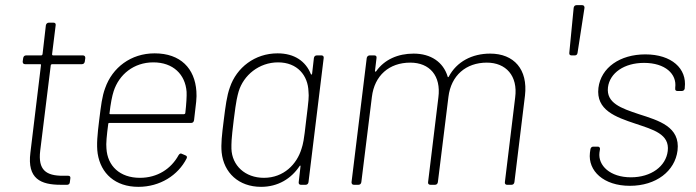

<svg xmlns="http://www.w3.org/2000/svg" viewBox="-20 -717 2700 745"><path d="M309 -478 311 -492C311 -498 308 -502 302 -502H186C184 -502 182 -504 182 -506L196 -619C197 -625 194 -629 188 -629H169C164 -629 159 -625 158 -619L145 -506C144 -504 142 -502 140 -502H81C75 -502 71 -498 70 -492L68 -478C68 -472 71 -468 77 -468H136C138 -468 140 -466 139 -464L98 -125C85 -23 138 0 216 0H241C246 0 251 -4 251 -10L253 -25C254 -31 251 -35 245 -35H224C159 -35 127 -57 136 -132L177 -464C177 -466 180 -468 182 -468H298C304 -468 308 -472 309 -478Z M523 -27C445 -27 397 -73 393 -141C391 -159 394 -191 400 -236C400 -239 402 -240 404 -240H722C728 -240 732 -244 733 -251C741 -318 744 -337 742 -363C736 -451 681 -510 580 -510C488 -510 416 -455 388 -375C376 -343 372 -308 365 -252C358 -196 354 -155 359 -121C371 -44 427 8 517 8C601 8 671 -37 704 -102C707 -108 705 -112 700 -114L686 -120C681 -123 677 -121 673 -115C644 -62 591 -27 523 -27ZM575 -475C652 -475 699 -428 704 -361C705 -345 703 -313 699 -278C698 -275 696 -274 694 -274H408C406 -274 404 -275 405 -278C409 -314 415 -345 421 -363C442 -428 499 -475 575 -475Z M1198 -492 1191 -431C1190 -427 1187 -426 1186 -430C1166 -479 1123 -510 1057 -510C969 -510 898 -455 872 -378C860 -345 855 -305 848 -249C841 -194 837 -158 840 -126C848 -47 906 8 993 8C1059 8 1110 -24 1142 -72C1144 -76 1147 -75 1146 -71L1139 -10C1138 -4 1142 0 1147 0H1166C1172 0 1176 -4 1177 -10L1236 -492C1237 -498 1233 -502 1228 -502H1209C1203 -502 1199 -498 1198 -492ZM1150 -140C1132 -80 1081 -27 1004 -27C931 -27 880 -75 878 -140C878 -161 877 -171 887 -252C897 -333 901 -343 906 -362C925 -425 985 -475 1059 -475C1134 -475 1175 -424 1177 -362C1179 -341 1178 -331 1168 -250C1159 -169 1156 -159 1150 -140Z M1882 -509C1812 -509 1752 -478 1721 -419C1719 -417 1717 -417 1717 -420C1700 -476 1652 -509 1585 -509C1524 -509 1472 -486 1440 -441C1438 -438 1435 -438 1435 -442L1441 -492C1442 -498 1439 -502 1433 -502H1414C1409 -502 1404 -498 1403 -492L1344 -10C1344 -4 1347 0 1353 0H1371C1377 0 1381 -4 1382 -10L1423 -341C1433 -424 1490 -474 1572 -474C1647 -474 1692 -423 1681 -339L1641 -10C1640 -4 1644 0 1650 0H1668C1674 0 1678 -4 1679 -10L1720 -341C1730 -424 1788 -474 1869 -474C1943 -474 1990 -423 1979 -339L1939 -10C1938 -4 1942 0 1947 0H1965C1971 0 1975 -4 1976 -10L2017 -346C2029 -448 1974 -509 1882 -509Z M2198 -502H2210C2216 -502 2220 -505 2221 -512L2248 -687C2248 -693 2245 -697 2239 -697H2217C2211 -697 2207 -693 2206 -687L2189 -512C2188 -505 2192 -502 2198 -502Z M2424 4C2526 4 2599 -53 2609 -133C2620 -225 2537 -249 2459 -274C2390 -297 2332 -317 2339 -378C2346 -434 2402 -473 2479 -473C2561 -473 2607 -430 2600 -377V-374C2599 -368 2602 -364 2608 -364H2626C2632 -364 2636 -368 2637 -374V-377C2646 -451 2586 -506 2484 -506C2386 -506 2312 -455 2302 -376C2292 -290 2368 -263 2446 -237C2514 -214 2579 -197 2571 -131C2564 -72 2507 -29 2428 -29C2347 -29 2300 -75 2306 -125L2308 -138C2309 -144 2305 -148 2300 -148H2282C2276 -148 2272 -144 2271 -138L2269 -124C2261 -54 2322 4 2424 4Z"/></svg>

Font: Barlow ExtraLight
Style: Italic
Weight: 275
Italic angle: -7°
Designer: Jeremy Tribby
Foundry: Tribby Type
Version: Version 1.422;hotconv 1.0.109;makeotfexe 2.5.65596